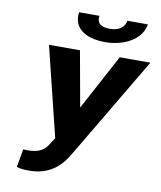

<svg xmlns="http://www.w3.org/2000/svg" viewBox="-101 -825 936 1117"><g transform="rotate(10 367.0 -266.0)"><path d="M93 97 74 204C94 211 118 213 147 213C267 213 331 151 374 79L734 -528H553L377 -200L318 -528H135L265 1L239 41C216 80 181 98 118 98C110 98 101 97 93 97ZM467 -681C415 -681 387 -702 395 -745H275C271 -724 273 -704 279 -686C298 -632 360 -600 453 -600C483 -600 512 -604 538 -611C608 -630 668 -672 681 -745H560C553 -704 518 -681 467 -681Z"/></g></svg>

Font: Asimov
Style: XWidIt
Weight: 500
Designer: Google
Version: Version 2.000980; 2014